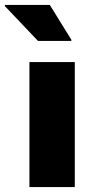

<svg xmlns="http://www.w3.org/2000/svg" viewBox="-63 -763 382 783"><path d="M57 -510H242V0H57ZM-43 -738V-743H140L228 -601V-596H92Z"/></svg>

Font: Saira Stencil One
Style: Regular
Weight: 400
Designer: Hector Gatti with collaboration of the Omnibus-Type team
Foundry: Omnibus-Type
Version: Version 1.004